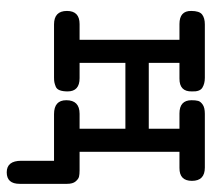

<svg xmlns="http://www.w3.org/2000/svg" viewBox="-49 -435 623 565"><g transform="rotate(90 262.5 -152.5)"><path d="M12.2 -38.1Q12.2 -75.2 50.8 -75.2H97.2V-369.1H50.8Q11.7 -369.1 12.2 -403.8Q12.2 -427.7 22.7 -435.8Q33.2 -443.8 51.8 -443.8H209Q226.1 -443.8 238 -436.5Q250 -429.2 249 -405.8Q250 -368.7 210.9 -369.1H165V-278.8H358.9V-369.1H314Q274.9 -369.1 274.9 -404.8Q274.9 -417 276.9 -424.1Q278.8 -431.2 287.8 -437.5Q296.9 -443.8 314.9 -443.8H473.1Q512.2 -443.8 512.2 -405.8Q512.2 -368.7 474.1 -369.1H426.8V-75.2H481Q493.2 -75.2 500 -73.5Q506.8 -71.8 513.9 -63.5Q521 -55.2 521 -38.1V101.1Q521 139.2 487.1 139.2Q453.1 139.2 453.1 96.2V0H315.9Q274.9 0 274.9 -36.1Q274.9 -75.2 314.9 -75.2H358.9V-210H165V-75.2H210Q249 -75.2 249 -40Q249 -25.9 245.6 -16.8Q242.2 -7.8 234.6 -4.9Q227.1 -2 221.9 -1Q216.8 0 208 0H51.8Q12.2 0 12.2 -38.1Z"/></g></svg>

Font: CMU Typewriter Text
Style: Bold
Weight: 700
Version: Version 0.7.0